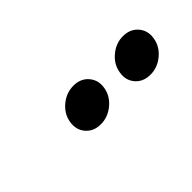

<svg xmlns="http://www.w3.org/2000/svg" viewBox="10 -981 593 593"><g transform="rotate(-45 307.0 -684.5)"><path d="M472.2 -612.3Q440.9 -612.3 422.9 -633.3Q404.8 -654.3 410.2 -684.6Q415 -714.8 440.2 -735.8Q465.3 -756.8 496.1 -756.8Q527.3 -756.8 545.4 -735.8Q563.5 -714.8 558.6 -684.6Q553.7 -654.3 528.6 -633.3Q503.4 -612.3 472.2 -612.3ZM255.4 -612.3Q224.6 -612.3 206.5 -633.3Q188.5 -654.3 193.4 -684.6Q198.2 -714.8 223.4 -735.8Q248.5 -756.8 279.8 -756.8Q311 -756.8 329.1 -735.8Q347.2 -714.8 342.3 -684.6Q337.4 -654.3 312 -633.3Q286.6 -612.3 255.4 -612.3Z"/></g></svg>

Font: Inter 18pt
Style: Bold Italic
Weight: 700
Italic angle: -9.3988°
Designer: Rasmus Andersson
Foundry: rsms
Version: Version 4.001;git-66647c0bb